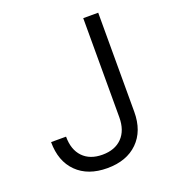

<svg xmlns="http://www.w3.org/2000/svg" viewBox="-134 -836 868 952"><g transform="rotate(-20 300.0 -360.0)"><path d="M271 10Q169 10 110.5 -48Q52 -106 52 -207H131Q131 -138 168 -99.5Q205 -61 271 -61Q337 -61 374.5 -99.5Q412 -138 412 -207V-730H491V-207Q491 -106 432 -48Q373 10 271 10Z"/></g></svg>

Font: JetBrains Mono NL Light
Style: Regular
Weight: 300
Monospace: yes
Designer: Philipp Nurullin, Konstantin Bulenkov
Foundry: JetBrains
Version: Version 2.305; ttfautohint (v1.8.4.7-5d5b)